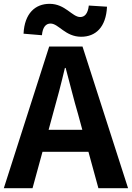

<svg xmlns="http://www.w3.org/2000/svg" viewBox="-24 -983 689 1003"><path d="M440 -954C435 -911 418 -894 395 -894C353 -894 317 -963 235 -963C160 -963 104 -913 99 -807L195 -799C199 -842 216 -860 240 -860C282 -860 317 -791 400 -791C475 -791 530 -840 535 -948ZM230 -305 252 -386C274 -463 296 -547 315 -628H319C341 -548 361 -463 384 -386L406 -305ZM490 0H645L407 -740H233L-4 0H146L198 -190H438Z"/></svg>

Font: Noto Sans Mono CJK JP Bold
Style: Regular
Weight: 700
Designer: Ryoko NISHIZUKA (kana & ideographs); Paul D. Hunt (Latin, Greek & Cyrillic); Wenlong ZHANG (bopomofo); Sandoll Communica
Foundry: Adobe Systems Incorporated
Version: Version 1.004;PS 1.004;hotconv 1.0.82;makeotf.lib2.5.63406